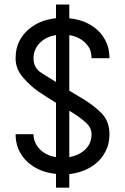

<svg xmlns="http://www.w3.org/2000/svg" viewBox="-20 -780 561 859"><path d="M290 -759.8Q269.5 -759.8 230.5 -759.8Q230.5 -739.3 230.5 -698.2Q224.6 -698.2 219.7 -697.3Q189.5 -692.4 161.1 -681.6Q133.8 -669.9 111.3 -651.4Q83 -628.9 66.4 -595.7Q49.8 -563.5 49.8 -519.5Q49.8 -471.7 82 -434.6Q113.3 -397.5 152.3 -370.1Q173.8 -355.5 194.3 -342.8Q213.9 -330.1 230.5 -320.3Q230.5 -239.3 230.5 -77.1Q185.5 -84 157.2 -113.3Q144.5 -126 137.7 -142.6Q129.9 -159.2 129.9 -179.7Q103.5 -179.7 49.8 -179.7Q49.8 -144.5 61.5 -115.2Q73.2 -86.9 93.8 -64.5Q113.3 -43.9 139.6 -29.3Q166 -14.6 195.3 -7.8Q212.9 -3.9 230.5 -2Q230.5 18.6 230.5 59.6Q250 59.6 290 59.6Q290 39.1 290 -1Q298.8 -2 308.6 -3.9Q367.2 -14.6 409.2 -48.8Q436.5 -71.3 453.1 -104.5Q469.7 -136.7 469.7 -179.7Q469.7 -238.3 432.6 -275.4Q395.5 -311.5 347.7 -339.8Q322.3 -355.5 296.9 -370.1Q293 -372.1 290 -374Q290 -457 290 -623Q326.2 -617.2 352.5 -596.7Q369.1 -583 379.9 -564.5Q389.6 -544.9 389.6 -519.5Q417 -519.5 469.7 -519.5Q469.7 -555.7 458 -585Q446.3 -613.3 426.8 -634.8Q389.6 -674.8 333 -690.4Q311.5 -696.3 290 -698.2Q290 -718.8 290 -759.8ZM230.5 -623Q230.5 -571.3 230.5 -413.1Q197.3 -434.6 168 -452.1Q129.9 -474.6 129.9 -519.5Q129.9 -541 137.7 -557.6Q144.5 -574.2 157.2 -586.9Q185.5 -616.2 230.5 -623ZM290 -77.1Q290 -128.9 290 -284.2Q293 -283.2 301.8 -277.3Q335.9 -256.8 363.3 -232.4Q389.6 -209 389.6 -179.7Q389.6 -155.3 379.9 -135.7Q369.1 -116.2 352.5 -103.5Q326.2 -83 290 -77.1Z"/></svg>

Font: Alibu-Mazigh Belkasim 1
Style: Bold
Weight: 400
Designer: Mazigh Moubarik Belkasim
Version: Version 1.0